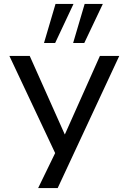

<svg xmlns="http://www.w3.org/2000/svg" viewBox="-20 -782 659 982"><path d="M175 180 280 -36V39L28 -496H132L311 -95H312L491 -496H590L275 180ZM354 -562 413 -762H506L411 -562ZM205 -562 264 -762H356L262 -562Z"/></svg>

Font: Nunito Sans 7pt SemiExpanded
Style: Regular
Weight: 400
Width: 6
Designer: Vernon Adams
Foundry: Vernon Adams
Version: Version 3.101;gftools[0.9.27]